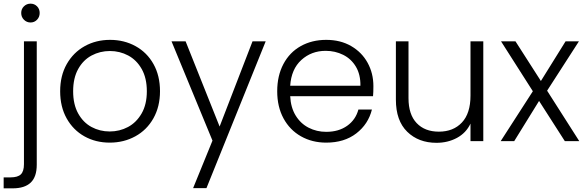

<svg xmlns="http://www.w3.org/2000/svg" viewBox="-47 -772 3203 1050"><path d="M120 -649Q99 -649 84 -664Q69 -679 69 -701Q69 -723 84 -737.5Q99 -752 120 -752Q141 -752 155.5 -737.5Q170 -723 170 -701Q170 -679 155.5 -664Q141 -649 120 -649ZM154 129Q154 195 121 226.5Q88 258 22 258H-27V198H11Q50 198 67 181.5Q84 165 84 126V-546H154Z M553 8Q476 8 414.5 -26.5Q353 -61 317.5 -124.5Q282 -188 282 -273Q282 -358 318 -421.5Q354 -485 416 -519.5Q478 -554 555 -554Q632 -554 694.5 -519.5Q757 -485 792.5 -421.5Q828 -358 828 -273Q828 -189 792 -125Q756 -61 693 -26.5Q630 8 553 8ZM553 -53Q607 -53 653 -77.5Q699 -102 727.5 -151.5Q756 -201 756 -273Q756 -345 728 -394.5Q700 -444 654 -468.5Q608 -493 554 -493Q500 -493 454 -468.5Q408 -444 380.5 -394.5Q353 -345 353 -273Q353 -201 380.5 -151.5Q408 -102 453.5 -77.5Q499 -53 553 -53Z M1406 -546 1082 257H1009L1115 -3L891 -546H968L1154 -80L1334 -546Z M1995 -301Q1995 -265 1993 -246H1540Q1543 -184 1570 -140Q1597 -96 1641 -73.5Q1685 -51 1737 -51Q1805 -51 1851.5 -84Q1898 -117 1913 -173H1987Q1967 -93 1901.5 -42.5Q1836 8 1737 8Q1660 8 1599 -26.5Q1538 -61 1503.5 -124.5Q1469 -188 1469 -273Q1469 -358 1503 -422Q1537 -486 1598 -520Q1659 -554 1737 -554Q1815 -554 1873.5 -520Q1932 -486 1963.5 -428.5Q1995 -371 1995 -301ZM1924 -303Q1925 -364 1899.5 -407Q1874 -450 1830 -472Q1786 -494 1734 -494Q1656 -494 1601 -444Q1546 -394 1540 -303Z M2596 -546V0H2526V-96Q2502 -45 2452 -18Q2402 9 2340 9Q2242 9 2180 -51.5Q2118 -112 2118 -227V-546H2187V-235Q2187 -146 2231.5 -99Q2276 -52 2353 -52Q2432 -52 2479 -102Q2526 -152 2526 -249V-546Z M3042 0 2901 -220 2765 0H2691L2867 -273L2693 -546H2772L2911 -329L3046 -546H3119L2945 -276L3121 0Z"/></svg>

Font: A Bank Premium Light
Style: Regular
Weight: 300
Designer: Ninad Kale (Devanagari), Jonny Pinhorn (Latin), Htun Naung (Myanmar)
Foundry: Indian Type Foundry
Version: 4.004